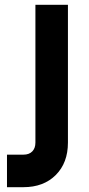

<svg xmlns="http://www.w3.org/2000/svg" viewBox="-20 -770 369 797"><path d="M9 7V-128H77Q101 -128 114 -141.5Q127 -155 127 -178V-750H262V-178Q262 -94 211.5 -43.5Q161 7 77 7Z"/></svg>

Font: Mohave Bold
Style: Regular
Weight: 700
Designer: Gumpita Rahayu
Foundry: Tokotype
Version: Version 2.002;PS 002.002;hotconv 1.0.88;makeotf.lib2.5.64775